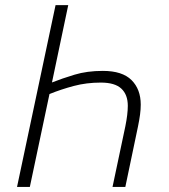

<svg xmlns="http://www.w3.org/2000/svg" viewBox="-20 -734 662 754"><path d="M46.9 0 198.2 -713.9H248L184.1 -410.2Q223.6 -425.8 272.7 -440.7Q321.8 -455.6 383.8 -455.6Q460.4 -455.6 496.6 -419.4Q532.7 -383.3 532.7 -323.2Q532.7 -304.7 530 -284.2Q527.3 -263.7 522 -237.8L472.2 0H421.9L472.2 -237.8Q481.9 -285.6 481.9 -318.4Q481.9 -362.3 456.5 -386Q431.2 -409.7 376 -409.7Q319.8 -409.7 270 -396.5Q220.2 -383.3 174.3 -364.7L97.2 0Z"/></svg>

Font: Open Sans Light
Style: Italic
Weight: 300
Italic angle: -12°
Designer: Monotype Design Team
Foundry: Monotype Imaging Inc.
Version: Version 3.003; ttfautohint (v1.8.4)